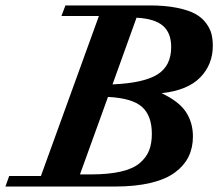

<svg xmlns="http://www.w3.org/2000/svg" viewBox="-57 -683 799 703"><path d="M-37.1 0 -23.4 -38.6H92.8L305.2 -624.5H168L182.6 -663.1H491.2Q548.8 -663.1 591.6 -654.3Q634.3 -645.5 658.7 -631.8Q683.1 -618.2 698 -597.7Q712.9 -577.1 717.5 -557.9Q722.2 -538.6 722.2 -515.1Q722.2 -446.8 676 -399.4Q629.9 -352.1 534.7 -341.8Q598.6 -311.5 624 -272.7Q649.4 -233.9 649.4 -183.1Q649.4 -142.1 633.5 -109.6Q617.7 -77.1 584.2 -52Q550.8 -26.9 494.9 -13.4Q439 0 363.3 0ZM569.8 -510.7Q569.8 -562.5 539.6 -588.6Q509.3 -614.7 442.9 -618.2L355 -374Q469.2 -378.9 519.5 -410.4Q569.8 -441.9 569.8 -510.7ZM499 -192.9Q499 -259.3 463.1 -291.5Q427.2 -323.7 338.4 -328.1L235.8 -44.4H274.9Q340.3 -44.4 385 -54.7Q429.7 -64.9 454.1 -85.4Q478.5 -106 488.8 -131.8Q499 -157.7 499 -192.9Z"/></svg>

Font: Elstob 8pt
Style: Bold Italic
Weight: 700
Italic angle: -20°
Designer: Peter S. Baker
Version: Version 1.015